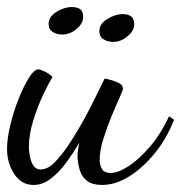

<svg xmlns="http://www.w3.org/2000/svg" viewBox="-20 -495 514 545"><path d="M75 30Q41 30 20.5 -1Q0 -32 0 -72Q0 -101 9 -139Q18 -177 32.5 -213.5Q47 -250 62 -274Q77 -298 89 -298Q94 -298 107 -292Q120 -286 129 -276Q118 -259 102 -225Q86 -191 74 -151.5Q62 -112 62 -79Q62 -72 64 -56Q66 -40 73.5 -27Q81 -14 96 -14Q115 -14 134.5 -33.5Q154 -53 174.5 -83.5Q195 -114 214.5 -149Q234 -184 250 -217Q266 -250 277 -272Q284 -271 296.5 -267.5Q309 -264 319 -258.5Q329 -253 329 -243Q329 -239 319 -217Q309 -195 296 -163.5Q283 -132 273 -99.5Q263 -67 263 -42Q263 -25 270 -14.5Q277 -4 294 -4Q315 -4 344.5 -23Q374 -42 405 -78Q436 -114 460 -165L474 -155Q453 -101 418.5 -59Q384 -17 345.5 6.5Q307 30 270 30Q243 30 228 19Q213 8 207 -10.5Q201 -29 200 -50Q200 -60 201.5 -70Q203 -80 205 -90Q187 -59 166.5 -31.5Q146 -4 123 13Q100 30 75 30ZM301 -376Q286 -376 274 -383.5Q262 -391 262 -407Q262 -427 284.5 -441Q307 -455 329 -455Q343 -455 352 -448.5Q361 -442 361 -425Q361 -408 342 -392Q323 -376 301 -376ZM157 -397Q142 -397 130 -404Q118 -411 118 -428Q118 -447 140 -461Q162 -475 184 -475Q199 -475 207.5 -469Q216 -463 216 -446Q216 -429 197.5 -413Q179 -397 157 -397Z"/></svg>

Font: Dancing Script Medium
Style: Regular
Weight: 500
Designer: Pablo Impallari
Foundry: Pablo Impallari
Version: Version 2.000